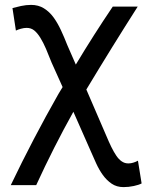

<svg xmlns="http://www.w3.org/2000/svg" viewBox="-20 -550 624 785"><path d="M485 215Q457 215 436.5 201Q416 187 400.5 165.5Q385 144 373 117.5Q361 91 351 68L280 -93Q199 52 128 207H24Q115 17 219 -166Q227 -180 236 -194L191 -294Q179 -325 168 -350.5Q157 -376 145 -395.5Q133 -415 120 -425.5Q107 -436 89 -436Q78 -436 65.5 -432.5Q53 -429 45 -425L31 -517Q45 -521 66 -525.5Q87 -530 107 -530Q137 -530 159.5 -516Q182 -502 198.5 -479.5Q215 -457 229 -427Q243 -397 255 -366L290 -286Q362 -406 441 -523H543Q439 -360 333 -184L415 6Q425 30 435 50.5Q445 71 455.5 86.5Q466 102 478 110Q490 118 503 118Q505 118 507 118Q515 118 525 115Q535 112 544 107L559 200Q548 206 527 210.5Q506 215 485 215Z"/></svg>

Font: Rising Sun Medium
Style: Regular
Weight: 500
Designer: Matt McInerney, Pablo Impallari, Rodrigo Fuenzalida (Raleway font), Stephen Hutchings (Greek), Cristiano Sobral (main ch
Foundry: The Rising Sun Project Authors
Version: Version 4.327; ttfautohint (v1.8.4.7-5d5b-dirty)